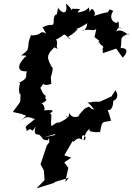

<svg xmlns="http://www.w3.org/2000/svg" viewBox="-20 -766 724 1051"><path d="M333 -110C277 -77 315 -114 263 -76C250 -95 279 -165 239 -139C286 -160 277 -169 210 -160C237 -149 219 -208 204 -197C261 -228 216 -217 231 -240C214 -256 220 -245 201 -285C231 -329 203 -286 261 -307L258 -342C287 -432 243 -390 260 -406C229 -459 244 -472 279 -509C249 -517 310 -492 296 -501C283 -507 301 -537 286 -549C352 -580 311 -591 369 -550C328 -567 363 -558 403 -604C389 -627 363 -577 458 -639C455 -597 422 -591 434 -599C470 -611 490 -591 507 -608C497 -540 481 -583 544 -525C528 -583 501 -495 535 -554C498 -525 562 -513 542 -504L543 -475L616 -500L652 -450C693 -494 662 -506 640 -502C652 -559 627 -555 682 -582C692 -556 652 -617 616 -594C634 -640 664 -593 633 -618C623 -604 639 -639 624 -652C633 -625 562 -651 600 -706C570 -721 585 -713 569 -699C508 -688 498 -673 493 -685C513 -677 484 -748 471 -699C460 -754 484 -706 405 -698C409 -714 444 -718 375 -718C373 -696 374 -724 340 -746C353 -705 333 -673 295 -727C306 -729 278 -666 294 -655C299 -710 271 -685 274 -648C273 -613 261 -645 212 -615C206 -627 201 -638 233 -582C194 -605 211 -568 149 -573C126 -511 144 -538 129 -489C166 -530 119 -474 95 -463C142 -461 121 -461 110 -446C71 -405 78 -371 127 -376L123 -357C132 -324 69 -314 90 -310C77 -278 90 -228 93 -259C88 -189 103 -228 50 -153C118 -138 80 -148 125 -132C126 -139 89 -96 87 -99C117 -120 117 -136 171 -114C95 -56 128 -77 126 -48C164 -81 145 -21 175 -74C159 -19 187 -34 197 -27C218 -7 208 -1 242 2C259 -36 237 30 263 19C252 -4 280 -14 302 6C329 26 329 42 380 -2C375 37 397 -30 430 0C420 -52 470 -11 437 3C445 -48 479 -74 470 -48C542 -34 497 -50 528 -42C539 -117 544 -91 592 -107C582 -102 597 -95 563 -181C559 -157 601 -147 600 -220C584 -204 645 -222 612 -272L590 -238L526 -209H489C440 -194 446 -234 496 -166C459 -171 486 -196 442 -170C402 -126 407 -132 418 -132C401 -126 376 -115 357 -149C363 -100 323 -140 353 -125ZM337 230 354 153 332 123 370 97 332 84 381 0 366 -45 376 -50 318 -34 220 -14 284 -33 236 31 202 133 220 167 224 220 180 265 283 233 274 232 357 207Z"/></svg>

Font: Asimov Aggro
Style: CondIt
Weight: 500
Designer: Google
Version: Version 2.000980; 2014